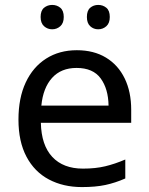

<svg xmlns="http://www.w3.org/2000/svg" viewBox="-20 -750 604 780"><path d="M292 -546Q361 -546 410.5 -516Q460 -486 486.5 -431.5Q513 -377 513 -304V-251H146Q148 -160 192.5 -112.5Q237 -65 317 -65Q368 -65 407.5 -74.5Q447 -84 489 -102V-25Q448 -7 408 1.5Q368 10 313 10Q237 10 178.5 -21Q120 -52 87.5 -113.5Q55 -175 55 -264Q55 -352 84.5 -415Q114 -478 167.5 -512Q221 -546 292 -546ZM291 -474Q228 -474 191.5 -433.5Q155 -393 148 -321H421Q420 -389 389 -431.5Q358 -474 291 -474ZM145 -681Q145 -707 159 -718.5Q173 -730 192 -730Q211 -730 225 -718.5Q239 -707 239 -681Q239 -656 225 -643.5Q211 -631 192 -631Q173 -631 159 -643.5Q145 -656 145 -681ZM333 -681Q333 -707 346.5 -718.5Q360 -730 379 -730Q398 -730 412 -718.5Q426 -707 426 -681Q426 -656 412 -643.5Q398 -631 379 -631Q360 -631 346.5 -643.5Q333 -656 333 -681Z"/></svg>

Font: Noto Sans Batak
Style: Regular
Weight: 400
Designer: Monotype Design Team
Foundry: Monotype Imaging Inc.
Version: Version 2.002; ttfautohint (v1.8.4.7-5d5b)